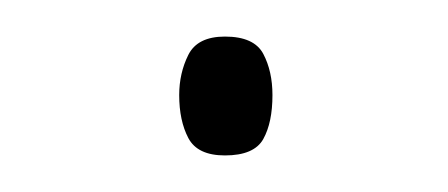

<svg xmlns="http://www.w3.org/2000/svg" viewBox="-20 -374 245 105"><path d="M78 -322Q78 -334 83 -344Q88 -354 103 -354Q119 -354 124 -344.5Q129 -335 129 -322Q129 -307 124 -298Q119 -289 103 -289Q88 -289 83 -298.5Q78 -308 78 -322Z"/></svg>

Font: Noto Sans Myanmar UI SemiCondensed Thin
Style: Regular
Weight: 100
Width: 4
Designer: Monotype Design Team
Foundry: Monotype Imaging Inc.
Version: Version 2.103; ttfautohint (v1.8.4.7-5d5b)